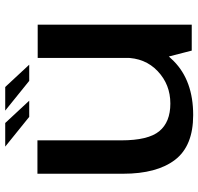

<svg xmlns="http://www.w3.org/2000/svg" viewBox="-32 -723 760 736"><g transform="rotate(-90 348.0 -355.0)"><path d="M522 0H621.5V-590.5H494V-109ZM178 -591.5H50V-263Q50 -134 103.2 -64.2Q156.5 5.5 275 5.5Q406.5 5.5 481.8 -69Q557 -143.5 557 -219.5L494.5 -256Q494.5 -179 443.2 -130.5Q392 -82 319 -82Q248 -82 213 -124.5Q178 -167 178 -270ZM406 -623H468L382.5 -715H292ZM268 -623H330L244.5 -715H154Z"/></g></svg>

Font: Anybody SemiExpanded Medium
Style: Regular
Weight: 500
Width: 6
Version: Version 1.113;gftools[0.9.25]